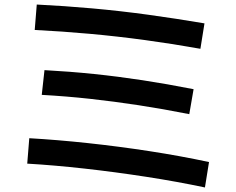

<svg xmlns="http://www.w3.org/2000/svg" viewBox="-20 -783 1040 846"><path d="M883 43Q760 17 624 -4Q488 -25 354 -40Q220 -55 100 -62L109 -174Q232 -167 367 -152.5Q502 -138 638.5 -117Q775 -96 901 -69ZM814 -280Q698 -303 590 -319.5Q482 -336 377 -347.5Q272 -359 164 -365L176 -474Q287 -468 393.5 -457Q500 -446 608 -429.5Q716 -413 833 -390ZM863 -568Q740 -590 618.5 -606.5Q497 -623 375.5 -634Q254 -645 133 -651L142 -763Q264 -757 387 -746Q510 -735 633.5 -718Q757 -701 881 -680Z"/></svg>

Font: M PLUS 2 Thin SemiBold
Style: Regular
Weight: 600
Version: Version 1.001